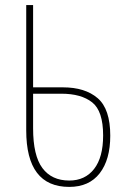

<svg xmlns="http://www.w3.org/2000/svg" viewBox="-20 -734 499 754"><path d="M413 -201Q413 -306 363.5 -348.5Q314 -391 227 -391H110V-714H83V-222Q83 0 252 0Q330 0 371.5 -53.5Q413 -107 413 -201ZM110 -230V-366H221Q299 -366 342 -332Q385 -298 385 -202Q385 -116 349.5 -70.5Q314 -25 252 -25Q183 -25 146.5 -74Q110 -123 110 -230Z"/></svg>

Font: Noto Sans Display SemiCondensed Thin
Style: Regular
Weight: 250
Width: 4
Designer: Monotype Design team
Foundry: Monotype Imaging Inc.
Version: 1.000